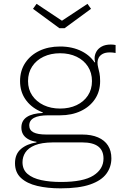

<svg xmlns="http://www.w3.org/2000/svg" viewBox="-20 -786 663 1024"><path d="M303 218.5Q233.5 218.5 178.5 205.5Q123.5 192.5 91.8 163Q60 133.5 60 84.5Q60 35.5 91.8 8.5Q123.5 -18.5 174.5 -26.5V-33.5L262 -26.5Q202 -26 166.5 -11.5Q131 3 115.5 26.8Q100 50.5 100 79Q100 118.5 126.8 141.5Q153.5 164.5 199.8 174.5Q246 184.5 305 184.5Q424 184.5 478 150.2Q532 116 532 59.5Q532 -26.5 418.5 -26.5H214Q156.5 -26.5 125.2 -47Q94 -67.5 94 -106Q94 -142.5 123.2 -162Q152.5 -181.5 208 -183.5V-194.5L300.5 -171H237Q187 -171 161.5 -157.5Q136 -144 136 -117Q136 -92 158.5 -80.2Q181 -68.5 227 -68.5H418Q468 -68.5 503 -53.2Q538 -38 556 -9.8Q574 18.5 574 58.5Q574 104.5 547.2 140.8Q520.5 177 461 197.8Q401.5 218.5 303 218.5ZM300.5 -171Q239 -171 190.8 -193.8Q142.5 -216.5 114.8 -257.5Q87 -298.5 87 -353.5Q87 -409 114.5 -450.5Q142 -492 190 -515Q238 -538 300.5 -538Q366 -538 416.2 -512.5Q466.5 -487 491.5 -441.5Q503 -423 508.5 -401Q514 -379 514 -353.5Q514 -298.5 486.5 -257.5Q459 -216.5 410.8 -193.8Q362.5 -171 300.5 -171ZM300.5 -207Q350 -207 388.5 -225.2Q427 -243.5 448.8 -276.5Q470.5 -309.5 470.5 -353.5Q470.5 -398 448.8 -431.5Q427 -465 388.5 -483.5Q350 -502 300.5 -502Q251 -502 212.2 -483.5Q173.5 -465 151.5 -431.5Q129.5 -398 129.5 -353.5Q129.5 -309.5 152 -276.5Q174.5 -243.5 213 -225.2Q251.5 -207 300.5 -207ZM514 -353.5 495 -412 475 -449.5 487.5 -454.5Q486 -459.5 485.2 -464.8Q484.5 -470 484.5 -475Q484.5 -493.5 494 -510.5Q503.5 -527.5 522.8 -538Q542 -548.5 571.5 -548.5Q578.5 -548.5 584.2 -547.8Q590 -547 596.5 -546V-503.5Q588 -505 581 -505.8Q574 -506.5 566.5 -506.5Q541.5 -506.5 527 -498.2Q512.5 -490 506.2 -477.8Q500 -465.5 500 -453Q500 -439.5 503.5 -426.5Q507 -413.5 510.5 -396.2Q514 -379 514 -353.5ZM324.5 -635.5 465.5 -739 446.5 -765.5 310.5 -675.5 175 -765.5 156 -739 297 -635.5Z"/></svg>

Font: Hepta Slab ExtraLight Light
Style: Regular
Weight: 300
Version: Version 1.100